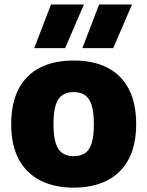

<svg xmlns="http://www.w3.org/2000/svg" viewBox="-20 -828 659 858"><path d="M309.5 10.5Q223.5 10.5 160.8 -21.2Q98 -53 64 -116Q30 -179 30 -272.5Q30 -367 63 -430.2Q96 -493.5 158.5 -525.5Q221 -557.5 309.5 -557.5Q398 -557.5 460.5 -525.2Q523 -493 555.8 -429.8Q588.5 -366.5 588.5 -273.5Q588.5 -179.5 554.8 -116.2Q521 -53 458.2 -21.2Q395.5 10.5 309.5 10.5ZM309.5 -130Q338.5 -130 358.8 -142.8Q379 -155.5 389.2 -186.5Q399.5 -217.5 399.5 -272.5Q399.5 -328.5 389 -359.8Q378.5 -391 358.2 -403.8Q338 -416.5 309.5 -416.5Q280.5 -416.5 260.2 -404Q240 -391.5 229.5 -360.2Q219 -329 219 -273.5Q219 -218 229.5 -186.8Q240 -155.5 260 -142.8Q280 -130 309.5 -130ZM348 -613 423 -808H570L486 -613ZM133 -613 208 -808H355L271 -613Z"/></svg>

Font: Encode Sans Condensed Thin ExtraBold
Style: Regular
Weight: 800
Version: Version 3.002